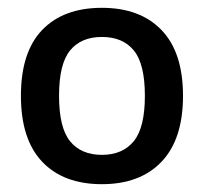

<svg xmlns="http://www.w3.org/2000/svg" viewBox="-20 -768 521 491"><path d="M33.5 -523Q33.5 -635 88 -691.5Q142.5 -748 240.5 -748Q338.5 -748 393.2 -691Q448 -634 448 -523Q448 -412 393.2 -354.5Q338.5 -297 240.5 -297Q142.5 -297 88 -354.2Q33.5 -411.5 33.5 -523ZM350.5 -523Q350.5 -604.5 322.2 -639Q294 -673.5 240.5 -673.5Q187.5 -673.5 159.2 -639Q131 -604.5 131 -523Q131 -441.5 159.2 -406.8Q187.5 -372 240.5 -372Q293.5 -372 322 -406.8Q350.5 -441.5 350.5 -523Z"/></svg>

Font: Encode Sans Medium
Style: Regular
Weight: 500
Designer: Multiple Designers
Foundry: Impallari Type
Version: Version 2.000